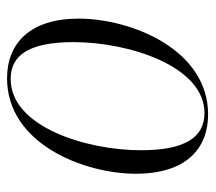

<svg xmlns="http://www.w3.org/2000/svg" viewBox="-52 -534 596 531"><g transform="rotate(90 245.5 -268.0)"><path d="M196 10C378 10 460 -204 460 -346C460 -488 388 -546 296 -546C116 -546 31 -333 31 -188C31 -54 99 10 196 10ZM198 0C135 0 96 -46 96 -174C96 -328 163 -536 292 -536C359 -536 395 -483 395 -360C395 -211 331 0 198 0Z"/></g></svg>

Font: Noto Serif Display SemiCondensed Light
Style: Italic
Weight: 300
Width: 4
Italic angle: -12°
Designer: Monotype Design Team
Foundry: Monotype Imaging Inc.
Version: Version 2.009